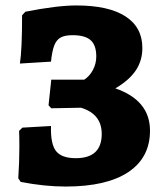

<svg xmlns="http://www.w3.org/2000/svg" viewBox="-20 -672 599 704"><path d="M56 -5 47 -18Q51 -77 51 -132Q51 -173 50 -192L62 -204L167 -210Q165 -144 185.5 -118Q206 -92 258 -92Q353 -92 353 -181Q353 -254 277 -277L168 -275L158 -286L168 -380H289Q309 -393 321 -416Q333 -439 333 -465Q333 -506 312.5 -524.5Q292 -543 246 -543Q218 -543 202.5 -534.5Q187 -526 179 -505.5Q171 -485 167 -446L53 -439Q61 -490 61 -616L73 -629Q189 -652 260 -652Q378 -652 440 -612Q502 -572 502 -496Q502 -450 478 -414Q454 -378 403 -348Q530 -304 530 -193Q530 -94 450.5 -41Q371 12 221 12Q143 12 56 -5Z"/></svg>

Font: Alegreya ExtraBold
Style: Regular
Weight: 800
Designer: Juan Pablo del Peral
Foundry: Huerta Tipografica
Version: Version 2.007; ttfautohint (v1.6)